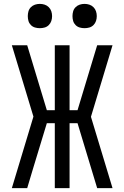

<svg xmlns="http://www.w3.org/2000/svg" viewBox="-20 -968 640 988"><path d="M559 0H480L379 -334H338V0H262V-334H221L149 -97L120 0H41L152 -368L41 -735H120L221 -401H262V-735H338V-401H379L480 -735H559L448 -367ZM415 -823Q402 -823 390 -826.5Q378 -830 369 -839Q360 -848 356.5 -860Q353 -872 353 -885Q353 -898 356.5 -910Q360 -922 369 -931Q378 -940 390 -944Q402 -948 415 -948Q428 -948 440 -944Q452 -940 461 -931Q470 -922 474 -910Q478 -898 478 -885Q478 -872 474 -860Q470 -848 461 -839Q452 -830 440 -826.5Q428 -823 415 -823ZM185 -823Q172 -823 160 -826.5Q148 -830 139 -839Q130 -848 126.5 -860Q123 -872 123 -885Q123 -898 126.5 -910Q130 -922 139 -931Q148 -940 160 -944Q172 -948 185 -948Q198 -948 210 -944Q222 -940 231 -931Q240 -922 244 -910Q248 -898 248 -885Q248 -872 244 -860Q240 -848 231 -839Q222 -830 210 -826.5Q198 -823 185 -823Z"/></svg>

Font: Iosevka Extended
Style: Regular
Weight: 400
Width: 7
Monospace: yes
Designer: Belleve Invis
Foundry: Belleve Invis
Version: Version 32.5.0; ttfautohint (v1.8.4)